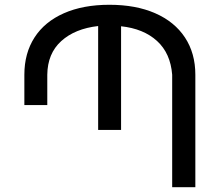

<svg xmlns="http://www.w3.org/2000/svg" viewBox="-20 -784 929 804"><path d="M798 -471V0H701V-471Q694 -561 637.5 -612.5Q581 -664 487 -674V-240H391V-675Q294 -664 236.5 -612Q179 -560 178 -471V-344H82V-471Q82 -561 124.5 -627Q167 -693 247.5 -728.5Q328 -764 438 -764Q549 -764 630 -728.5Q711 -693 754.5 -627Q798 -561 798 -471Z"/></svg>

Font: Montserrat arm2
Style: Regular
Weight: 400
Designer: Julieta Ulanovsky
Foundry: Julieta Ulanovsky
Version: Version 6.000